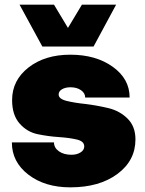

<svg xmlns="http://www.w3.org/2000/svg" viewBox="-20 -780 622 825"><path d="M282 25Q173 25 102 -29.5Q31 -84 31 -168H212Q212 -145 233 -130Q254 -115 287 -115Q310 -115 326 -125Q342 -135 342 -151Q342 -173 310 -180.5Q278 -188 233 -191Q187 -194 141.5 -203.5Q96 -213 64 -249.5Q32 -286 32 -350Q32 -435 102.5 -490Q173 -545 282 -545Q392 -545 464.5 -493Q537 -441 537 -361H346Q346 -380 328 -392.5Q310 -405 283 -405Q261 -405 246.5 -396.5Q232 -388 232 -374Q232 -355 266 -346.5Q300 -338 349 -333Q397 -327 445.5 -315.5Q494 -304 528 -270.5Q562 -237 562 -181Q562 -90 484.5 -32.5Q407 25 282 25ZM332 -760H479L382 -580H162L64 -760H212L272 -660Z"/></svg>

Font: Metropolitano Black
Style: Regular
Weight: 900
Designer: Fonts by Alex Slobzheninov & Chris M. Simpson / Changes by Cristiano Sobral
Foundry: Fonts by Alex Slobzheninov & Chris M. Simpson / Changes by Cristiano Sobral
Version: Version 1.00;August 30, 2020;FontCreator 13.0.0.2681 64-bit